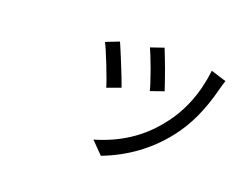

<svg xmlns="http://www.w3.org/2000/svg" viewBox="-106 -757 1234 1013"><g transform="rotate(20 511.0 -250.5)"><path d="M701 -470Q733 -380 739 -360L665 -334Q659 -362 630 -443Q601 -521 587 -551L660 -576Q674 -542 701 -470ZM936 -547 1022 -520Q1017 -507 1013 -492L1010 -480L1007 -470Q960 -282 865 -163Q738 -1 539 75L473 8Q677 -51 798 -205Q912 -344 936 -547ZM474 -416Q503 -346 519 -300L443 -272Q435 -302 400 -391Q366 -476 354 -497L428 -526Q448 -481 474 -416Z"/></g></svg>

Font: Source Han Sans Regular
Style: Regular
Weight: 400
Designer: Ryoko NISHIZUKA  (kana & ideographs); Paul D. Hunt (Latin, Greek & Cyrillic); Wenlong ZHANG  (bopomofo); Sandoll Communi
Foundry: Adobe Systems Incorporated
Version: Version 1.00 January 18, 2024, initial release